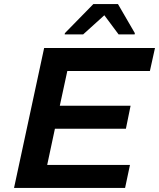

<svg xmlns="http://www.w3.org/2000/svg" viewBox="-20 -924 782 944"><path d="M49 0 197 -688H742L717 -575H311L274 -404H622L599 -291H250L212 -113H619L595 0ZM298 -755 299 -761 439 -904H560L643 -761L642 -755H563L493 -849L389 -755Z"/></svg>

Font: Saira Expanded SemiBold
Style: Italic
Weight: 600
Width: 7
Italic angle: -12°
Designer: Hector Gatti with collaboration of the Omnibus-Type team
Foundry: Omnibus-Type
Version: Version 1.101